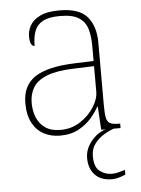

<svg xmlns="http://www.w3.org/2000/svg" viewBox="-54 -585 625 849"><g transform="rotate(-5 258.5 -160.0)"><path d="M197 10Q158 10 126 -6.5Q94 -23 75 -58Q56 -93 56 -146Q56 -225 112.5 -262Q169 -299 290 -303L373 -306V-371Q373 -414 364 -446.5Q355 -479 327 -498Q299 -517 242 -517Q193 -517 166 -502.5Q139 -488 129 -460.5Q119 -433 119 -395Q109 -395 103.5 -406Q98 -417 98 -441Q98 -462 110 -485.5Q122 -509 153.5 -525.5Q185 -542 242 -542Q330 -542 365.5 -499.5Q401 -457 401 -386V-110Q401 -73 404.5 -53.5Q408 -34 420 -27Q432 -20 459 -20H466V0H380L374 -104H372Q361 -83 338.5 -56Q316 -29 281 -9.5Q246 10 197 10ZM201 -15Q250 -15 288.5 -40Q327 -65 350 -101Q373 -137 373 -170V-283L287 -280Q209 -278 165 -261Q121 -244 102.5 -214.5Q84 -185 84 -145Q84 -111 95.5 -81.5Q107 -52 133 -33.5Q159 -15 201 -15ZM409 222Q360 222 333.5 194Q307 166 307 119Q307 91 320.5 66.5Q334 42 355.5 24Q377 6 400 0H435Q417 6 393 20Q369 34 351 57Q333 80 333 113Q333 162 357 180Q381 198 409 198Q425 198 437 195Q449 192 469 186V207Q459 211 449 214.5Q439 218 429 220Q419 222 409 222Z"/></g></svg>

Font: Noto Serif Bengali Thin
Style: Regular
Weight: 250
Version: Version 2.003